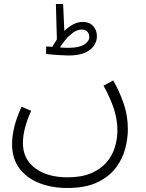

<svg xmlns="http://www.w3.org/2000/svg" viewBox="-20 -705 725 955"><path d="M40 11Q40 -25 50 -69Q60 -113 87 -174L135 -154Q94 -63 94 6Q94 87 155.5 132Q217 177 315 177Q385 177 432.5 157Q480 137 509 103.5Q538 70 551 28.5Q564 -13 564 -56Q564 -108 547.5 -160.5Q531 -213 495 -279L543 -305Q573 -253 594.5 -192Q616 -131 616 -61Q616 -17 603 33.5Q590 84 557 128.5Q524 173 465 201.5Q406 230 315 230Q237 230 175 205.5Q113 181 76.5 132.5Q40 84 40 11ZM320 -429Q304 -429 282 -430.5Q260 -432 240 -433.5Q220 -435 209 -437L210 -474Q218 -474 225.5 -473Q233 -472 240 -472Q251 -491 263 -509L258 -685H294L300 -551Q320 -571 343.5 -583.5Q367 -596 392 -596Q424 -596 443 -576Q462 -556 462 -524Q462 -501 448 -479Q434 -457 403 -443Q372 -429 320 -429ZM387 -558Q365 -558 344 -543Q323 -528 306 -507.5Q289 -487 278 -469Q301 -467 319 -467Q372 -467 398 -483Q424 -499 424 -521Q424 -538 414 -548Q404 -558 387 -558Z"/></svg>

Font: Noto Sans Arabic UI Lt
Style: Regular
Weight: 300
Designer: Monotype Design Team, Nadine Chahine and Nizar Qandah
Foundry: Monotype Imaging Inc.
Version: Version 2.010; ttfautohint (v1.8.4.7-5d5b)